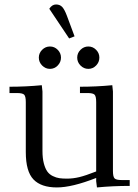

<svg xmlns="http://www.w3.org/2000/svg" viewBox="-20 -823 613 850"><path d="M22 -411.1V-439Q94.7 -439 165 -445.8L168 -418V-154.8Q168 -122.6 174.1 -99.6Q180.2 -76.7 189.5 -63.7Q198.7 -50.8 213.9 -43.5Q229 -36.1 242.9 -34.2Q256.8 -32.2 275.9 -32.2Q303.2 -32.2 330.8 -38.8Q358.4 -45.4 405.8 -64V-371.1Q405.8 -396.5 398.7 -403.8Q391.6 -411.1 367.2 -411.1H334V-439Q407.2 -439 477.1 -445.8L480 -418V-65.9Q480 -41 487.1 -33.4Q494.1 -25.9 519 -25.9H554.2V0Q479.5 0 409.2 6.8L405.8 -21V-35.2Q298.8 6.8 231.9 6.8Q162.1 6.8 128.2 -28.6Q94.2 -64 94.2 -149.9V-371.1Q94.2 -396 87.2 -403.6Q80.1 -411.1 55.2 -411.1ZM166.5 -533Q151.9 -547.9 151.9 -567.9Q151.9 -587.9 166.5 -602.5Q181.2 -617.2 201.2 -617.2Q221.2 -617.2 235.6 -602.5Q250 -587.9 250 -567.9Q250 -547.9 235.6 -533Q221.2 -518.1 201.2 -518.1Q181.2 -518.1 166.5 -533ZM198.2 -784.2Q210.4 -803.2 228 -803.2Q245.1 -803.2 255.4 -792.2Q265.6 -781.2 275.9 -753.9L310.1 -662.1L286.1 -652.8ZM336.4 -533Q321.8 -547.9 321.8 -567.9Q321.8 -587.9 336.4 -602.5Q351.1 -617.2 371.1 -617.2Q391.1 -617.2 405.5 -602.5Q419.9 -587.9 419.9 -567.9Q419.9 -547.9 405.5 -533Q391.1 -518.1 371.1 -518.1Q351.1 -518.1 336.4 -533Z"/></svg>

Font: Dihjauti
Style: Regular
Weight: 400
Designer: T. Christopher White
Version: Version 3.0.0